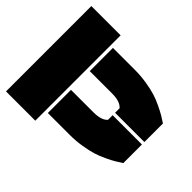

<svg xmlns="http://www.w3.org/2000/svg" viewBox="-159 -907 1114 1114"><g transform="rotate(45 397.5 -350.0)"><path d="M9.8 0V-700.2H250V0ZM270 -83V-272.9H454.1Q519.5 -272.9 544.9 -301.8V-339.8H785.2V-187Q760.3 -170.9 744.4 -161.4Q728.5 -151.9 693.4 -135Q658.2 -118.2 626.2 -108.4Q594.2 -98.6 546.9 -90.8Q499.5 -83 449.2 -83ZM270 -426.8V-617.2H449.2Q499.5 -617.2 546.9 -609.4Q594.2 -601.6 626.2 -591.8Q658.2 -582 693.1 -564.9Q728 -547.9 744.1 -538.3Q760.3 -528.8 785.2 -512.2V-359.9H544.9V-397Q518.6 -426.8 454.1 -426.8Z"/></g></svg>

Font: Nastup Basic
Style: Regular
Weight: 400
Designer: Maksym Kobuzan
Foundry: Zakznak
Version: Version 1.020;FEAKit 1.0